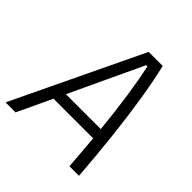

<svg xmlns="http://www.w3.org/2000/svg" viewBox="-201 -833 973 973"><g transform="rotate(45 285.0 -347.0)"><path d="M-15.6 0 316.4 -693.8H417Q437 -611.3 454.6 -501.7Q472.2 -392.1 486.3 -264.4Q500.5 -136.7 510.7 0H441.9Q435.5 -93.8 427.2 -185.1H143.1L56.2 0ZM171.4 -245.6H421.4Q409.7 -363.3 394.8 -463.9Q379.9 -564.5 363.8 -637.2H355Z"/></g></svg>

Font: Cascadia Code PL Light
Style: Italic
Weight: 300
Italic angle: -10°
Monospace: yes
Designer: Aaron Bell
Foundry: Saja Typeworks
Version: Version 2404.023; ttfautohint (v1.8.4)